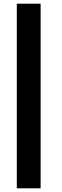

<svg xmlns="http://www.w3.org/2000/svg" viewBox="-20 -812 336 1040"><path d="M200 208H71V-792H200Z"/></svg>

Font: Repo
Style: Bold
Weight: 700
Designer: Stefan Peev
Foundry: Context Ltd
Version: Version 001.000